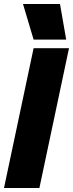

<svg xmlns="http://www.w3.org/2000/svg" viewBox="-25 -940 365 960"><path d="M90 -920H275L306 -742H143ZM143 -699H320L172 0H-5Z"/></svg>

Font: Prompt
Style: Bold Italic
Weight: 700
Italic angle: -12°
Designer: Katatrad Team
Foundry: CadsonDemak
Version: Version 1.001